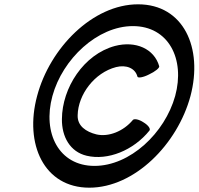

<svg xmlns="http://www.w3.org/2000/svg" viewBox="-20 -845 921 890"><path d="M863 -400C922 -623 831 -825 620 -825C410 -825 211 -623 152 -400C92 -177 184 25 394 25C604 25 803 -177 863 -400ZM223 -400C270 -572 432 -724 596 -724C761 -724 839 -572 792 -400C744 -228 583 -76 418 -76C253 -76 176 -228 223 -400ZM718 -538C695 -619 609 -657 513 -632C368 -593 268 -438 267 -293C266 -211 305 -141 382 -123C479 -100 598 -147 673 -240C679 -248 667 -265 645 -278C624 -292 602 -296 596 -289C552 -236 483 -209 427 -222C379 -234 338 -261 340 -311C342 -407 418 -508 518 -534C565 -546 607 -529 617 -490C619 -482 644 -486 671 -500C699 -513 720 -530 718 -538Z"/></svg>

Font: Nupuram Medium Oblique
Style: Regular
Weight: 500
Designer: Santhosh Thottingal (santhosh.thottingal@gmail.com)
Foundry: SMC
Version: Version 1.000